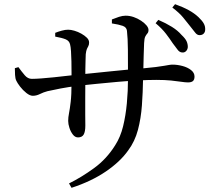

<svg xmlns="http://www.w3.org/2000/svg" viewBox="-20 -843 1040 918"><path d="M851 -592Q838 -593 829 -605.5Q820 -618 806 -636Q793 -656 774 -681Q755 -706 724 -732L737 -748Q774 -732 802 -714.5Q830 -697 848 -676Q866 -659 872 -646Q878 -633 878 -618Q877 -606 869.5 -598.5Q862 -591 851 -592ZM310 34Q369 5 429.5 -39Q490 -83 531 -149Q556 -188 568.5 -239Q581 -290 586.5 -349Q592 -408 592 -468Q592 -550 591.5 -605.5Q591 -661 587 -696Q585 -713 566.5 -719.5Q548 -726 515 -731V-750Q532 -757 549 -762.5Q566 -768 581 -768Q600 -768 619 -761.5Q638 -755 654.5 -744Q671 -733 680.5 -721.5Q690 -710 690 -700Q690 -689 685 -683.5Q680 -678 675 -669Q670 -660 669 -637Q668 -611 667 -579Q666 -547 665.5 -517.5Q665 -488 664 -466Q663 -401 658.5 -339Q654 -277 639.5 -222Q625 -167 593 -124Q555 -70 486 -23Q417 24 322 55ZM353 -186Q339 -186 328.5 -199.5Q318 -213 312 -231.5Q306 -250 306 -265Q306 -282 310 -302Q314 -322 318 -356Q322 -390 322 -448Q322 -469 322 -495.5Q322 -522 321.5 -549Q321 -576 319.5 -598Q318 -620 315 -631Q311 -648 294 -655Q277 -662 244 -668V-686Q259 -692 275.5 -696.5Q292 -701 306 -701Q319 -701 336 -696Q353 -691 369 -682Q385 -673 395.5 -662.5Q406 -652 406 -640Q406 -629 402.5 -623Q399 -617 395.5 -609Q392 -601 390 -584Q390 -573 389 -553Q388 -533 388 -508.5Q388 -484 388 -459Q388 -415 387.5 -372.5Q387 -330 387.5 -296Q388 -262 388 -243Q388 -213 380 -199.5Q372 -186 353 -186ZM137 -385Q123 -385 106 -398.5Q89 -412 76 -429Q63 -446 58 -457Q53 -467 52 -484.5Q51 -502 51 -517L68 -522Q84 -500 98.5 -483Q113 -466 132 -466Q149 -466 177 -468Q205 -470 238 -473.5Q271 -477 301 -480.5Q331 -484 351 -486Q381 -489 421.5 -493Q462 -497 504.5 -501.5Q547 -506 586 -509.5Q625 -513 653 -515Q698 -519 724.5 -522.5Q751 -526 765.5 -528.5Q780 -531 788.5 -532.5Q797 -534 806 -534Q828 -534 852.5 -527.5Q877 -521 893.5 -508Q910 -495 910 -477Q910 -462 902.5 -455.5Q895 -449 879 -449Q866 -449 846.5 -452Q827 -455 798 -458Q769 -461 727 -461Q690 -461 641.5 -458.5Q593 -456 541 -451.5Q489 -447 440.5 -442Q392 -437 354 -433Q307 -427 270 -420Q233 -413 207 -407Q188 -402 171 -393.5Q154 -385 137 -385ZM934 -675Q922 -675 912.5 -688Q903 -701 888 -719Q873 -738 855.5 -759.5Q838 -781 804 -807L817 -823Q856 -809 883 -794Q910 -779 929 -761Q946 -745 954 -731Q962 -717 961 -701Q961 -690 954 -682.5Q947 -675 934 -675Z"/></svg>

Font: Noto Serif SC ExtraLight Medium
Style: Regular
Weight: 500
Version: Version 2.002-H1;hotconv 1.1.0;makeotfexe 2.6.0